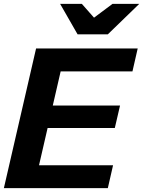

<svg xmlns="http://www.w3.org/2000/svg" viewBox="-29 -970 738 990"><path d="M-9 0 157 -720H311L145 0ZM63 0 90 -118H554L527 0ZM134 -310 161 -426H590L563 -310ZM202 -602 229 -720H681L654 -602ZM371 -793 281 -950H393L505 -823H381L551 -950H689L527 -793Z"/></svg>

Font: Instrument Sans
Style: Bold Italic
Weight: 700
Italic angle: -13°
Designer: Rodrigo Fuenzalida
Foundry: fragTYPE
Version: Version 1.000;gftools[0.9.28]